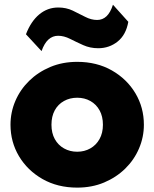

<svg xmlns="http://www.w3.org/2000/svg" viewBox="-20 -798 669 832"><path d="M314.5 15Q229.5 15 164.2 -22.2Q99 -59.5 62.2 -121.2Q25.5 -183 25.5 -257.5Q25.5 -311.5 46.5 -360.5Q67.5 -409.5 106.2 -447.5Q145 -485.5 198 -507.8Q251 -530 314.5 -530Q399.5 -530 464.8 -492.8Q530 -455.5 566.8 -393.8Q603.5 -332 603.5 -257.5Q603.5 -204 582.5 -154.8Q561.5 -105.5 522.8 -67.5Q484 -29.5 431.2 -7.2Q378.5 15 314.5 15ZM314.5 -140.5Q346 -140.5 371.2 -154.8Q396.5 -169 411.2 -195.2Q426 -221.5 426 -257.5Q426 -293.5 411.5 -319.8Q397 -346 371.8 -360.2Q346.5 -374.5 314.5 -374.5Q282.5 -374.5 257 -360.2Q231.5 -346 217.2 -319.8Q203 -293.5 203 -257.5Q203 -221.5 217.5 -195.2Q232 -169 257.5 -154.8Q283 -140.5 314.5 -140.5ZM160 -576.5 92.5 -649.5Q114 -705.5 150 -735.5Q186 -765.5 232.5 -765.5Q267 -765.5 295.2 -752Q323.5 -738.5 349.2 -725Q375 -711.5 401 -711.5Q424.5 -711.5 441.5 -727.5Q458.5 -743.5 469.5 -777.5L536 -703.5Q526 -647 489.8 -618Q453.5 -589 405.5 -589Q370.5 -589 340.5 -602.5Q310.5 -616 283.8 -629.5Q257 -643 232 -643Q208 -643 190 -626.8Q172 -610.5 160 -576.5Z"/></svg>

Font: Geologica ExtraBold
Style: Regular
Weight: 800
Designer: Sindre Bremnes, Frode Helland
Foundry: Monokrom Skriftforlag AS
Version: Version 1.010;gftools[0.9.28]